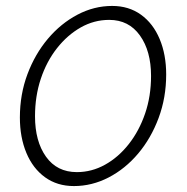

<svg xmlns="http://www.w3.org/2000/svg" viewBox="-20 -617 630 647"><path d="M229 10Q173 10 132 -19.5Q91 -49 69 -101.5Q47 -154 47 -221Q47 -299 72.5 -367Q98 -435 141.5 -486.5Q185 -538 241 -567.5Q297 -597 358 -597Q414 -597 455 -567.5Q496 -538 518 -485.5Q540 -433 540 -366Q540 -288 514.5 -219.5Q489 -151 445.5 -99.5Q402 -48 346 -19Q290 10 229 10ZM239 -37Q289 -37 334 -62Q379 -87 414 -131.5Q449 -176 469 -234.5Q489 -293 489 -361Q489 -445 451.5 -497.5Q414 -550 348 -550Q297 -550 252 -524.5Q207 -499 172 -454.5Q137 -410 117.5 -351.5Q98 -293 98 -225Q98 -141 135 -89Q172 -37 239 -37Z"/></svg>

Font: Raleway Light
Style: Italic
Weight: 300
Italic angle: -12°
Designer: Matt McInerney, Pablo Impallari, Rodrigo Fuenzalida
Foundry: Matt McInerney, Pablo Impallari, Rodrigo Fuenzalida
Version: Version 4.026